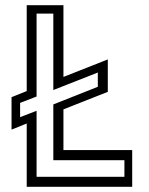

<svg xmlns="http://www.w3.org/2000/svg" viewBox="-20 -720 575 740"><path d="M83 0V-244L24.5 -220.5V-345.5L83 -369V-700H224.5V-423.5L395.5 -491V-366L224.5 -298.5V-141.5H489.5V0ZM121 -38.5H459.5V-102.5H185.5V-317.5L357 -385.5V-440.5L185.5 -373V-667.5H121V-348L57.5 -323.5V-268.5L121 -293Z"/></svg>

Font: Tourney Condensed
Style: Regular
Weight: 400
Width: 3
Designer: Tyler Finck
Foundry: Etcetera Type Co
Version: Version 1.010; ttfautohint (v1.8.3)